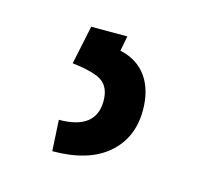

<svg xmlns="http://www.w3.org/2000/svg" viewBox="-48 -51 325 313"><g transform="rotate(15 114.5 106.0)"><path d="M132.8 0H71.8L58.1 65.4C83.8 68.4 101 73.2 109.6 79.8C118.2 86.5 122.6 97.2 122.6 111.8C122.6 144 101.7 160.2 60.1 160.2L63 212.4C103.4 212.4 134.4 203.1 156 184.6C177.7 166 188.5 141.1 188.5 109.9C188.5 87.1 183.3 68.4 172.9 53.7C162.4 39.1 147.5 29.6 127.9 25.4Z"/></g></svg>

Font: Roboto Condensed
Style: Regular
Weight: 400
Designer: Google
Version: Version 2.134; 2016